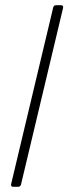

<svg xmlns="http://www.w3.org/2000/svg" viewBox="-20 -720 286 740"><path d="M31 0H50C56 0 60 -4 61 -9L223 -689C225 -695 222 -700 215 -700H196C190 -700 186 -696 185 -691L23 -11C21 -5 24 0 31 0Z"/></svg>

Font: Barlow Condensed ExtraLight
Style: Regular
Weight: 275
Width: 3
Designer: Jeremy Tribby
Foundry: Tribby Type
Version: Version 1.422;hotconv 1.0.109;makeotfexe 2.5.65596